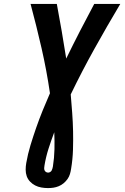

<svg xmlns="http://www.w3.org/2000/svg" viewBox="-20 -755 640 980"><path d="M225 205Q208 205 191 202Q174 199 159.5 191.5Q145 184 133.5 172Q122 160 116.5 144.5Q111 129 111 111.5Q111 94 114 77Q122 31 135.5 -13.5Q149 -58 164.5 -102.5Q180 -147 198 -191.5Q216 -236 235 -279Q218 -396 192 -509.5Q166 -623 136 -735H270Q283 -666 295 -596Q307 -526 318 -456Q352 -526 388 -596Q424 -666 461 -735H594Q526 -621 462 -506Q398 -391 341 -273Q345 -226 348.5 -179Q352 -132 353 -85Q354 -38 352.5 10Q351 58 343 106Q341 120 337 133.5Q333 147 324.5 159Q316 171 304.5 180.5Q293 190 279.5 195.5Q266 201 252.5 203Q239 205 225 205ZM226 126Q231 126 236 123Q241 120 243.5 115.5Q246 111 247.5 105.5Q249 100 250 95Q257 51 258 7Q259 -37 257 -80Q241 -38 227.5 4.5Q214 47 207 90Q206 96 205.5 102.5Q205 109 207.5 114.5Q210 120 215 123Q220 126 226 126Z"/></svg>

Font: Iosevka Curly XBdEx
Style: Italic
Weight: 800
Width: 7
Italic angle: -9°
Monospace: yes
Designer: Belleve Invis
Foundry: Belleve Invis
Version: Version 11.1.0; ttfautohint (v1.8.3)